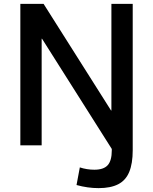

<svg xmlns="http://www.w3.org/2000/svg" viewBox="-20 -750 790 991"><path d="M489 221Q461 221 432.5 217Q404 213 375 205L392 114Q410 120 429 123Q448 126 467 126Q515 126 536 102.5Q557 79 557 26V-9L571 41L197 -550H195V0H85V-730H205L553 -180H555V-730H665V26Q665 94 647 137.5Q629 181 590 201Q551 221 489 221Z"/></svg>

Font: M PLUS 1 Medium
Style: Regular
Weight: 500
Designer: Coji Morishita
Foundry: UNDERFOREST DESIGN
Version: Version 1.001